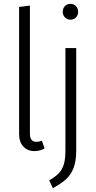

<svg xmlns="http://www.w3.org/2000/svg" viewBox="-20 -772 499 995"><path d="M79 -77V-736L135 -743V-79Q135 -37 169 -37Q183 -37 197 -43L211 -3Q188 11 159 11Q123 11 101 -12.5Q79 -36 79 -77ZM375 8Q375 63 361.5 98Q348 133 323 156Q298 179 254 203L235 163Q267 144 284.5 126Q302 108 310.5 80.5Q319 53 319 8V-523H375ZM385 -710Q385 -694 374 -682Q363 -670 345 -670Q328 -670 316.5 -682Q305 -694 305 -710Q305 -728 316 -740Q327 -752 345 -752Q363 -752 374 -740Q385 -728 385 -710Z"/></svg>

Font: Fira Sans Extra Condensed Light
Style: Regular
Weight: 300
Width: 1
Designer: Carrois Corporate & Edenspiekermann AG
Foundry: Carrois Corporate GbR & Edenspiekermann AG
Version: Version 4.203